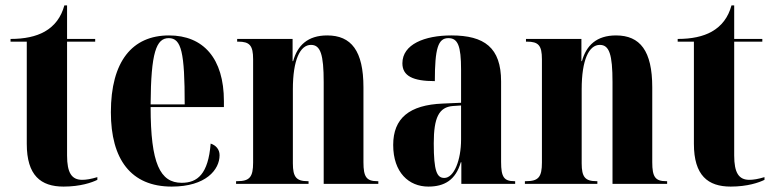

<svg xmlns="http://www.w3.org/2000/svg" viewBox="-20 -680 2862 710"><path d="M215 10C277 10 320 -5 340 -15V-25C317 -18 299 -15 284 -15C245 -15 228 -41 228 -105V-526H332V-536H228V-660H218C206 -616 182 -584 145 -563C113 -545 71 -536 19 -536V-526H79V-148C79 -31 131 10 215 10Z M615 10C742 10 792 -53 792 -106C792 -128 778 -143 759 -149C750 -36 710 -4 652 -4C572 -4 537 -75 537 -284H808V-306C808 -464 732 -549 605 -549C469 -549 390 -453 390 -265C390 -91 464 10 615 10ZM537 -294C538 -486 558 -539 604 -539C651 -539 663 -486 663 -294Z M853 0H1121V-10H1118C1076 -10 1063 -25 1063 -76V-350C1063 -459 1090 -514 1130 -514C1165 -514 1177 -479 1177 -376V0H1379V-10H1375C1335 -10 1324 -26 1324 -80V-357C1324 -492 1279 -549 1190 -549C1118 -549 1080 -512 1064 -454H1062V-536H857V-526H861C903 -526 916 -512 916 -461V-79C916 -25 903 -10 857 -10H853Z M1564 10C1623 10 1665 -14 1684 -80H1686V0H1885V-10H1882C1844 -10 1833 -25 1833 -81V-379C1833 -504 1771 -549 1649 -549C1550 -549 1468 -516 1468 -446C1468 -399 1507 -380 1588 -380C1588 -501 1600 -539 1638 -539C1673 -539 1685 -511 1685 -422V-300L1617 -297C1494 -292 1434 -243 1434 -144C1434 -42 1492 10 1564 10ZM1623 -22C1596 -22 1584 -46 1584 -150C1584 -245 1603 -284 1655 -288L1685 -290V-164C1685 -88 1659 -22 1623 -22Z M1921 0H2189V-10H2186C2144 -10 2131 -25 2131 -76V-350C2131 -459 2158 -514 2198 -514C2233 -514 2245 -479 2245 -376V0H2447V-10H2443C2403 -10 2392 -26 2392 -80V-357C2392 -492 2347 -549 2258 -549C2186 -549 2148 -512 2132 -454H2130V-536H1925V-526H1929C1971 -526 1984 -512 1984 -461V-79C1984 -25 1971 -10 1925 -10H1921Z M2682 10C2744 10 2787 -5 2807 -15V-25C2784 -18 2766 -15 2751 -15C2712 -15 2695 -41 2695 -105V-526H2799V-536H2695V-660H2685C2673 -616 2649 -584 2612 -563C2580 -545 2538 -536 2486 -536V-526H2546V-148C2546 -31 2598 10 2682 10Z"/></svg>

Font: Noto Serif Display Condensed Extra
Style: Regular
Weight: 800
Width: 3
Designer: Monotype Design Team
Foundry: Monotype Imaging Inc.
Version: Version 1.900